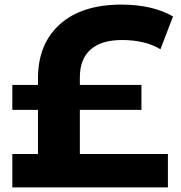

<svg xmlns="http://www.w3.org/2000/svg" viewBox="-20 -811 782 831"><path d="M706.7 -144.4V0H33.3V-144.4H144.4V-335.6H33.3V-443.3H144.4V-472.2Q144.4 -621.1 239.4 -706.1Q334.4 -791.1 505.6 -791.1Q638.9 -791.1 728.9 -740L674.4 -597.8Q607.8 -637.8 507.8 -637.8Q418.9 -637.8 372.2 -596.7Q325.6 -555.6 325.6 -475.6V-443.3H592.2V-335.6H325.6V-144.4Z"/></svg>

Font: Paperlogy 8 ExtraBold
Style: Regular
Weight: 800
Designer: redesigned by Lee Juim, glyphs from Gmarket Sans & Montserrat
Foundry: PT&
Version: Version 1.001